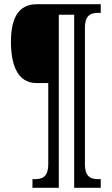

<svg xmlns="http://www.w3.org/2000/svg" viewBox="-20 -780 530 911"><path d="M134 111H259V-710H332V111H458V70H448C412 70 383 61 383 -2V-647C383 -710 412 -719 448 -719H458V-760H155C64 -760 32 -689 32 -582C32 -478 60 -386 153 -386H209V-2C209 61 180 70 144 70H134Z"/></svg>

Font: Noto Serif Armenian ExtraCondensed
Style: Regular
Weight: 400
Width: 2
Designer: Monotype Design Team
Foundry: Monotype Imaging Inc.
Version: Version 2.008